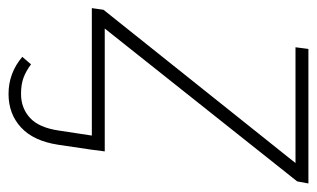

<svg xmlns="http://www.w3.org/2000/svg" viewBox="-182 -390 760 461"><g transform="rotate(90 198.5 -160.0)"><path d="M404 -493 37 -31H332L328 0L316 81Q307 140 274.5 170Q242 200 194 200Q144 200 105 167L123 146Q139 158 155 164Q171 170 194 170Q228 170 251.5 148.5Q275 127 282 79L294 0H-12L-8 -28L360 -489H82L86 -520H409Z"/></g></svg>

Font: FiraGO UltraLight
Style: Italic
Weight: 200
Italic angle: -8°
Designer: bBox Type GmbH
Foundry: bBox Type GmbH
Version: Version 1.001